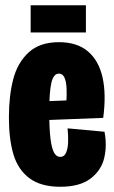

<svg xmlns="http://www.w3.org/2000/svg" viewBox="-20 -701 437 733"><path d="M14 -253Q14 -335 30.5 -398.5Q47 -462 89.5 -501Q132 -540 205 -540Q274 -540 315.5 -505Q357 -470 371.5 -405.5Q386 -341 374 -251L116 -241V-313L244 -318L230 -268Q238 -349 232 -384.5Q226 -420 205 -420Q184 -420 176 -384.5Q168 -349 168 -274Q168 -212 172.5 -174Q177 -136 186 -119Q195 -102 210 -102Q225 -102 232 -117.5Q239 -133 240 -157Q241 -181 238 -211L379 -198Q389 -146 378 -98.5Q367 -51 326 -19.5Q285 12 210 12Q136 12 92.5 -20.5Q49 -53 31.5 -111Q14 -169 14 -253ZM97 -681H308V-577H97Z"/></svg>

Font: Bricolage Grotesque 96pt Condensed ExBd
Style: Regular
Weight: 800
Width: 3
Designer: Mathieu Triay
Foundry: Atelier Triay
Version: Version 1.001;Glyphs 3.2 (3207)